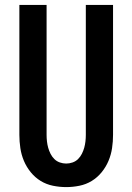

<svg xmlns="http://www.w3.org/2000/svg" viewBox="-20 -755 540 783"><path d="M250 8Q223 8 196 2.5Q169 -3 146 -17Q123 -31 105.5 -52.5Q88 -74 77.5 -99Q67 -124 63 -151Q59 -178 59 -205V-735H170V-205Q170 -192 171.5 -178.5Q173 -165 176.5 -152.5Q180 -140 186 -128Q192 -116 201.5 -106.5Q211 -97 224 -92.5Q237 -88 250 -88Q263 -88 276 -92.5Q289 -97 298.5 -106.5Q308 -116 314 -128Q320 -140 323.5 -152.5Q327 -165 328.5 -178.5Q330 -192 330 -205V-735H441V-205Q441 -178 437 -151Q433 -124 422.5 -99Q412 -74 394.5 -52.5Q377 -31 354 -17Q331 -3 304 2.5Q277 8 250 8Z"/></svg>

Font: Zed Mono
Style: Bold
Weight: 700
Monospace: yes
Designer: Belleve Invis
Foundry: Belleve Invis
Version: Version 1.0.0; ttfautohint (v1.8.4)